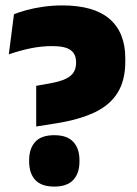

<svg xmlns="http://www.w3.org/2000/svg" viewBox="-20 -673 507 708"><path d="M113.5 -206.5V-356.5L164 -365.5Q202.5 -372.5 223.2 -382.8Q244 -393 252.2 -407.5Q260.5 -422 260.5 -440V-444Q260.5 -473.5 240.5 -488.2Q220.5 -503 172.5 -503Q132.5 -503 92.5 -494.8Q52.5 -486.5 12.5 -472.5L31.5 -620.5Q51 -628.5 78.8 -636Q106.5 -643.5 140 -648.2Q173.5 -653 210 -653Q326.5 -653 384.2 -603Q442 -553 442 -458V-446Q442 -376.5 413.5 -330.8Q385 -285 328.8 -258.5Q272.5 -232 189 -218.5ZM180 15Q132.5 15 110 -9.5Q87.5 -34 87.5 -77V-82.5Q87.5 -125.5 110 -150Q132.5 -174.5 180 -174.5Q227.5 -174.5 250.2 -150Q273 -125.5 273 -82.5V-77Q273 -34 250.2 -9.5Q227.5 15 180 15Z"/></svg>

Font: Anek Gujarati Medium ExtraBold
Style: Regular
Weight: 800
Version: Version 1.003